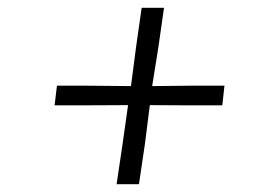

<svg xmlns="http://www.w3.org/2000/svg" viewBox="-20 -537 709 494"><path d="M295.5 -167.5 309.5 -266.5 201 -266H120.5L126.5 -316.5H208.5L317 -315.5L330 -415.5L344.5 -517H402L387.5 -415.5L371.5 -315.5L467.5 -316.5H557.5L552 -266H460L365.5 -266.5L353 -167.5L337.5 -63H280Z"/></svg>

Font: Merriweather 120pt Black
Style: Italic
Weight: 900
Italic angle: -7.8°
Version: Version 2.101